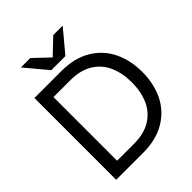

<svg xmlns="http://www.w3.org/2000/svg" viewBox="-250 -1055 1195 1195"><g transform="rotate(-45 348.0 -457.0)"><path d="M68 -720H305Q420 -720 499.5 -672.5Q579 -625 618.5 -544Q658 -463 658 -360Q658 -257 618.5 -176Q579 -95 499.5 -47.5Q420 0 305 0H68ZM566 -360Q566 -442 538 -505Q510 -568 451.5 -604Q393 -640 305 -640H156V-80H305Q393 -80 451.5 -116Q510 -152 538 -215Q566 -278 566 -360ZM143 -914H226L327 -818L428 -914H511L389 -768H265Z"/></g></svg>

Font: Aspekta Variable
Style: Regular
Weight: 400
Designer: Ivo Dolenc
Version: Version 2.100